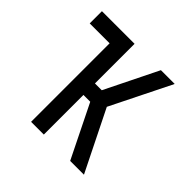

<svg xmlns="http://www.w3.org/2000/svg" viewBox="-139 -649 778 778"><g transform="rotate(45 250.0 -260.0)"><path d="M138 0V-450H24V-520H211V-293H250L362 -520H441L312 -260L441 0H362L250 -227H211V0Z"/></g></svg>

Font: Iosevka
Style: Regular
Weight: 400
Monospace: yes
Designer: Belleve Invis
Foundry: Belleve Invis
Version: Version 33.2.3; ttfautohint (v1.8.4)